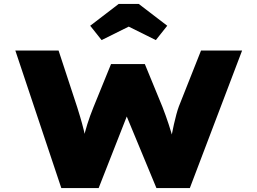

<svg xmlns="http://www.w3.org/2000/svg" viewBox="-20 -957 1310 977"><path d="M292 0 58 -700H278L373 -411Q379 -392 388 -362Q397 -332 405.5 -298Q414 -264 420.5 -233.5Q427 -203 427 -184H396Q397 -210 404 -246.5Q411 -283 424.5 -325.5Q438 -368 455 -410L545 -631H717L807 -412Q824 -368 838 -325.5Q852 -283 861.5 -246.5Q871 -210 871 -184H842Q842 -199 845.5 -222Q849 -245 854 -271.5Q859 -298 865 -324.5Q871 -351 877.5 -375Q884 -399 890 -415L1003 -700H1212L946 0H776L606 -410H643L482 0ZM497 -753 439 -826 584 -937H686L831 -826L773 -753L620 -829H650Z"/></svg>

Font: Lexend Zetta Black
Style: Regular
Weight: 900
Designer: Bonnie Shaver-Troup, Thomas Jockin
Foundry: Lexend
Version: Version 1.007